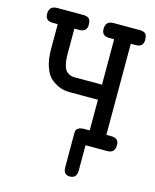

<svg xmlns="http://www.w3.org/2000/svg" viewBox="-116 -690 757 936"><g transform="rotate(15 262.5 -222.0)"><path d="M15.1 -570.8Q15.1 -610.8 55.2 -610.8H186Q206.1 -610.8 215.6 -602.5Q225.1 -594.2 225.1 -570.8Q225.1 -534.7 186 -535.2H162.1V-410.2Q162.1 -374 168.5 -350.6Q174.8 -327.1 187 -318.6Q199.2 -310.1 206.5 -308.1Q213.9 -306.2 226.1 -306.2H362.8V-535.2H337.9Q299.8 -535.2 299.8 -570.8Q299.8 -610.8 339.8 -610.8H471.2Q491.2 -610.8 500.5 -602.5Q509.8 -594.2 509.8 -570.8Q509.8 -534.7 471.2 -535.2H446.8V-75.2H471.2Q510.3 -75.2 509.8 -40Q509.8 0 471.2 0H361.8V127Q361.8 167 327.1 167Q293 167 293.9 127V-35.2Q293.9 -49.3 295.4 -56.2Q296.9 -63 306.9 -69.1Q316.9 -75.2 336.9 -75.2H362.8V-230H219.2Q195.3 -230 173.1 -237.5Q150.9 -245.1 127.9 -262.9Q105 -280.8 91.6 -318.8Q78.1 -356.9 78.1 -410.2V-535.2H53.2Q15.1 -534.7 15.1 -570.8Z"/></g></svg>

Font: CMU Typewriter Text
Style: Bold
Weight: 700
Version: Version 0.7.0